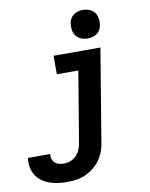

<svg xmlns="http://www.w3.org/2000/svg" viewBox="-175 -839 878 1126"><g transform="rotate(-10 264.0 -276.0)"><path d="M133 213Q106 213 79 209.5Q52 206 27.5 197Q3 188 -17.5 173Q-38 158 -51.5 136Q-65 114 -69.5 87.5Q-74 61 -70 34Q-70 34 -69.5 34Q-69 34 -69 34H63Q63 34 63 34Q63 34 63 34Q60 49 64.5 63Q69 77 79 86.5Q89 96 103.5 99.5Q118 103 133 103Q153 103 172.5 95.5Q192 88 206.5 73Q221 58 229 39Q237 20 240 1L310 -420H182V-530H461L370 19Q366 46 356.5 72.5Q347 99 330 122.5Q313 146 290 164Q267 182 241 193.5Q215 205 187.5 209Q160 213 133 213ZM397 -595Q377 -595 358.5 -602.5Q340 -610 328.5 -625Q317 -640 314 -660Q311 -680 314 -701Q316 -715 323.5 -728Q331 -741 343 -749.5Q355 -758 369 -761.5Q383 -765 397 -765Q418 -765 436.5 -757.5Q455 -750 466.5 -735Q478 -720 481 -700Q484 -680 481 -659Q478 -645 471 -632Q464 -619 452 -610.5Q440 -602 425.5 -598.5Q411 -595 397 -595Z"/></g></svg>

Font: Iosevka Curly XBdExObl
Style: Regular
Weight: 800
Width: 7
Italic angle: -9°
Monospace: yes
Designer: Belleve Invis
Foundry: Belleve Invis
Version: Version 11.1.0; ttfautohint (v1.8.3)